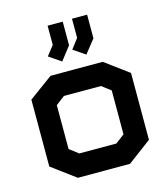

<svg xmlns="http://www.w3.org/2000/svg" viewBox="-106 -785 761 871"><g transform="rotate(-15 274.0 -350.0)"><path d="M397 2H152L40 -81V-395L152 -477H397L508 -395V-81ZM403 -341 361 -373H187L145 -341V-135L187 -103H361L403 -135ZM278 -566 313 -612V-702H384V-591L334 -528ZM163 -565 198 -610V-700H269V-589L220 -526Z"/></g></svg>

Font: Turret Road ExtraBold
Style: Regular
Weight: 800
Designer: Noponies
Foundry: Noponies
Version: Version 1.001; ttfautohint (v1.8)